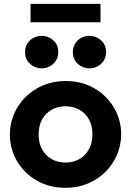

<svg xmlns="http://www.w3.org/2000/svg" viewBox="-20 -926 656 962"><path d="M308.5 15Q227 15 164 -21.5Q101 -58 65.2 -118.8Q29.5 -179.5 29.5 -252.5Q29.5 -306 50 -354.2Q70.5 -402.5 108 -439.8Q145.5 -477 196.5 -498.5Q247.5 -520 308.5 -520Q390 -520 452.8 -483.5Q515.5 -447 551.2 -386.2Q587 -325.5 587 -252.5Q587 -199.5 566.5 -151Q546 -102.5 508.8 -65.2Q471.5 -28 420.5 -6.5Q369.5 15 308.5 15ZM308.5 -111.5Q347 -111.5 377.5 -128.8Q408 -146 425.5 -177.8Q443 -209.5 443 -252.5Q443 -296 425.8 -327.5Q408.5 -359 378 -376.2Q347.5 -393.5 308.5 -393.5Q269.5 -393.5 238.8 -376.2Q208 -359 190.8 -327.5Q173.5 -296 173.5 -252.5Q173.5 -209 191 -177.5Q208.5 -146 239 -128.8Q269.5 -111.5 308.5 -111.5ZM189 -583.5Q156 -583.5 130.8 -605.8Q105.5 -628 105.5 -665Q105.5 -689.5 117.2 -708Q129 -726.5 148 -736.5Q167 -746.5 189 -746.5Q221.5 -746.5 246.8 -724.2Q272 -702 272 -665Q272 -640.5 260.2 -622.2Q248.5 -604 229.5 -593.8Q210.5 -583.5 189 -583.5ZM428.5 -583.5Q395.5 -583.5 370.2 -605.8Q345 -628 345 -665Q345 -689.5 356.8 -708Q368.5 -726.5 387.5 -736.5Q406.5 -746.5 428.5 -746.5Q461 -746.5 486.2 -724.2Q511.5 -702 511.5 -665Q511.5 -640.5 499.8 -622.2Q488 -604 469 -593.8Q450 -583.5 428.5 -583.5ZM133 -814.5V-906.5H483.5V-814.5Z"/></svg>

Font: Geologica Cursive SemiBold
Style: Regular
Weight: 600
Designer: Sindre Bremnes, Frode Helland
Foundry: Monokrom Skriftforlag AS
Version: Version 1.010;gftools[0.9.28]